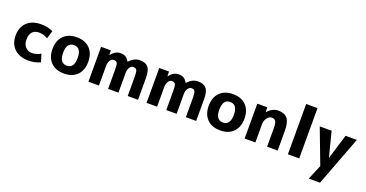

<svg xmlns="http://www.w3.org/2000/svg" viewBox="-39 -1610 5128 2690"><g transform="rotate(20 2525.0 -265.0)"><path d="M459 -144 494 -28Q412 10 319 10Q187 10 109 -62.5Q31 -135 31 -260Q31 -386 107 -458Q183 -530 319 -530Q412 -530 494 -492L459 -374Q396 -411 328 -411Q264 -411 228.5 -372.5Q193 -334 193 -260Q193 -189 230.5 -148Q268 -107 328 -107Q396 -107 459 -144Z M652 -457.5Q723 -530 848 -530Q973 -530 1043.5 -457.5Q1114 -385 1114 -260Q1114 -135 1043.5 -62.5Q973 10 848 10Q723 10 652 -62.5Q581 -135 581 -260Q581 -385 652 -457.5ZM848 -107Q956 -107 956 -260Q956 -413 848 -413Q739 -413 739 -260Q739 -107 848 -107Z M1211 -520H1356L1359 -450H1361Q1419 -530 1498 -530Q1546 -530 1576 -512Q1606 -494 1630 -450H1632Q1702 -530 1789 -530Q1874 -530 1912.5 -483Q1951 -436 1951 -323V0H1797V-293Q1797 -363 1783.5 -386Q1770 -409 1734 -409Q1703 -409 1681 -376.5Q1659 -344 1659 -293V0H1505V-293Q1505 -363 1492 -386Q1479 -409 1443 -409Q1412 -409 1390 -376.5Q1368 -344 1368 -293V0H1211Z M2078 -520H2223L2226 -450H2228Q2286 -530 2365 -530Q2413 -530 2443 -512Q2473 -494 2497 -450H2499Q2569 -530 2656 -530Q2741 -530 2779.5 -483Q2818 -436 2818 -323V0H2664V-293Q2664 -363 2650.5 -386Q2637 -409 2601 -409Q2570 -409 2548 -376.5Q2526 -344 2526 -293V0H2372V-293Q2372 -363 2359 -386Q2346 -409 2310 -409Q2279 -409 2257 -376.5Q2235 -344 2235 -293V0H2078Z M2981 -457.5Q3052 -530 3177 -530Q3302 -530 3372.5 -457.5Q3443 -385 3443 -260Q3443 -135 3372.5 -62.5Q3302 10 3177 10Q3052 10 2981 -62.5Q2910 -135 2910 -260Q2910 -385 2981 -457.5ZM3177 -107Q3285 -107 3285 -260Q3285 -413 3177 -413Q3068 -413 3068 -260Q3068 -107 3177 -107Z M3540 -520H3688L3692 -448H3694Q3723 -486 3765.5 -508Q3808 -530 3853 -530Q3947 -530 3990 -475Q4033 -420 4033 -287V0H3875V-270Q3875 -351 3858 -378.5Q3841 -406 3798 -406Q3761 -406 3730.5 -366Q3700 -326 3700 -273V0H3540Z M4185 0V-750H4354V0Z M4742 -153H4744L4856 -520H5024L4744 220H4576L4668 0L4471 -520H4648Z"/></g></svg>

Font: Mplus 1p ExtraBold
Style: Regular
Weight: 800
Version: Version 1.061